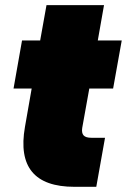

<svg xmlns="http://www.w3.org/2000/svg" viewBox="-20 -720 489 740"><path d="M76.2 -231 102.1 -378.9H32.2L64.9 -564H134.8L159.2 -700.2H380.9L356.9 -564H449.2L416 -378.9H324.2L296.9 -227.1Q293.9 -207.5 302.2 -198.2Q310.5 -189 332 -189H384.8L351.1 0H267.1Q35.6 0 76.2 -231Z"/></svg>

Font: SVN-Poppins Black
Style: Italic
Weight: 900
Italic angle: -10°
Designer: Ninad Kale (Devanagari), Jonny Pinhorn (Latin)
Foundry: Indian Type Foundry
Version: Version 3.002 2017